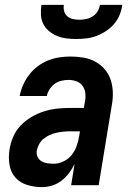

<svg xmlns="http://www.w3.org/2000/svg" viewBox="-20 -760 540 788"><path d="M152 8Q121 8 91.5 -1Q62 -10 43 -31.5Q24 -53 19 -83.5Q14 -114 19 -146Q23 -172 34 -198Q45 -224 64.5 -244.5Q84 -265 108.5 -279.5Q133 -294 159.5 -302.5Q186 -311 212.5 -314Q239 -317 265 -317H324L329 -345Q332 -362 330 -378.5Q328 -395 318.5 -408Q309 -421 293.5 -426.5Q278 -432 261 -432Q247 -432 232 -428.5Q217 -425 204.5 -416Q192 -407 183.5 -393.5Q175 -380 172 -366H61V-367Q65 -389 75 -411.5Q85 -434 100 -453.5Q115 -473 135 -488Q155 -503 177.5 -512Q200 -521 223.5 -524.5Q247 -528 269 -528Q296 -528 322.5 -523.5Q349 -519 371 -507Q393 -495 409.5 -476Q426 -457 434 -433Q442 -409 443 -382.5Q444 -356 439 -329L385 0H272L286 -87Q277 -68 263.5 -50Q250 -32 232.5 -18.5Q215 -5 194 1.5Q173 8 152 8ZM201 -88Q221 -88 241.5 -98Q262 -108 275 -125Q288 -142 295 -162Q302 -182 305 -202L308 -221H265Q252 -221 238.5 -219.5Q225 -218 211 -215Q197 -212 184 -206Q171 -200 159.5 -191Q148 -182 141 -169Q134 -156 131 -143Q129 -129 134 -117Q139 -105 150 -98.5Q161 -92 174 -90Q187 -88 201 -88ZM293 -600Q272 -600 252 -602.5Q232 -605 214 -612.5Q196 -620 181 -632.5Q166 -645 157.5 -662Q149 -679 148 -699Q147 -719 150 -740H242Q240 -726 243.5 -713.5Q247 -701 256.5 -693Q266 -685 279 -682Q292 -679 306 -679Q320 -679 334 -682Q348 -685 360.5 -693Q373 -701 380.5 -713.5Q388 -726 390 -740H482Q479 -719 471 -699Q463 -679 448.5 -662Q434 -645 415 -632.5Q396 -620 376 -612.5Q356 -605 335 -602.5Q314 -600 293 -600Z"/></svg>

Font: Iosevka Term Curly Oblique
Style: Bold
Weight: 700
Italic angle: -9°
Designer: Belleve Invis
Foundry: Belleve Invis
Version: Version 32.3.0